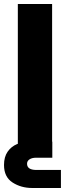

<svg xmlns="http://www.w3.org/2000/svg" viewBox="-30 -727 339 958"><path d="M0 0ZM0 0ZM230 0H59V-707H230ZM274 211H131Q75 211 32.5 183.5Q-10 156 -10 96Q-10 56 8 30Q26 4 55 -8Q84 -20 116 -20H231V60H149Q130 60 117.5 68Q105 76 105 90Q105 120 149 121H274Z"/></svg>

Font: Ulagadi Sans
Style: Bold
Weight: 700
Designer: Ninad Kale (Devanagari), Jonny Pinhorn (Latin)
Foundry: Indian Type Foundry
Version: Version 3.01;March 29, 2020;FontCreator 12.0.0.2522 64-bit; 